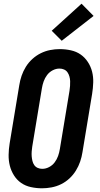

<svg xmlns="http://www.w3.org/2000/svg" viewBox="-20 -1008 540 1036"><path d="M207 8Q176 8 146.5 1.5Q117 -5 94 -21Q71 -37 55.5 -61.5Q40 -86 33 -114Q26 -142 26.5 -172.5Q27 -203 32 -234L84 -548Q88 -574 96.5 -599Q105 -624 119.5 -647.5Q134 -671 155 -690Q176 -709 200.5 -721Q225 -733 251 -738Q277 -743 302 -743Q333 -743 362.5 -736.5Q392 -730 415 -714Q438 -698 454 -673.5Q470 -649 477 -621Q484 -593 483 -562.5Q482 -532 477 -501L425 -187Q421 -161 412.5 -136Q404 -111 389.5 -87.5Q375 -64 354.5 -45Q334 -26 309.5 -14Q285 -2 258.5 3Q232 8 207 8ZM208 -97Q227 -97 245 -106.5Q263 -116 275 -132Q287 -148 293.5 -166.5Q300 -185 303 -204L355 -518Q357 -531 358 -544.5Q359 -558 358.5 -570.5Q358 -583 354.5 -595.5Q351 -608 344 -618Q337 -628 325.5 -633Q314 -638 301 -638Q282 -638 264 -628.5Q246 -619 234 -603Q222 -587 215.5 -568.5Q209 -550 206 -531L154 -217Q152 -204 151 -190.5Q150 -177 151 -164.5Q152 -152 155 -139.5Q158 -127 165 -117Q172 -107 183.5 -102Q195 -97 208 -97ZM313 -788 259 -842 420 -988 485 -922Z"/></svg>

Font: Iosevka SS04 Extrabold
Style: Italic
Weight: 800
Italic angle: -9°
Monospace: yes
Designer: Belleve Invis
Foundry: Belleve Invis
Version: Version 19.0.0; ttfautohint (v1.8.4)